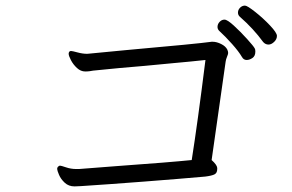

<svg xmlns="http://www.w3.org/2000/svg" viewBox="-20 -742 1040 685"><path d="M712 -112Q622 -104 492 -94Q362 -84 269 -78L246 -77Q225 -77 211 -90Q197 -103 190.5 -118.5Q184 -134 184 -139Q184 -145 188 -148Q191 -151 194 -151Q198 -151 215.5 -145Q233 -139 252 -139H262L391 -149Q586 -163 664 -171Q685 -304 713 -528Q658 -522 601 -517Q544 -512 496 -507Q409 -500 312 -490Q307 -489 300 -488Q293 -487 284 -487Q268 -487 254.5 -499.5Q241 -512 233 -527.5Q225 -543 225 -550Q225 -556 229 -559Q230 -560 234 -560Q238 -560 256.5 -555Q275 -550 291 -550L302 -551L427 -563Q686 -586 735 -593H739Q753 -593 769 -585Q785 -577 791 -565Q794 -558 794 -553Q794 -549 790 -539.5Q786 -530 785 -522L735 -171Q754 -154 755 -143V-139Q755 -125 745.5 -120Q736 -115 712 -112ZM781 -672Q791 -672 814.5 -650.5Q838 -629 861.5 -603Q885 -577 889 -569Q891 -566 891 -558Q891 -542 880.5 -535Q870 -528 860 -528Q849 -528 843 -539Q832 -558 808 -585Q784 -612 762 -632Q756 -638 756 -646Q756 -656 763.5 -664Q771 -672 781 -672ZM854 -722Q862 -722 890.5 -699.5Q919 -677 943.5 -651Q968 -625 968 -614Q968 -602 958 -592.5Q948 -583 938 -583Q927 -583 919 -592Q884 -640 836 -682Q829 -688 829 -697Q829 -707 836.5 -714.5Q844 -722 854 -722Z"/></svg>

Font: Iansui 0.93
Style: Regular
Weight: 400
Designer: But Ko / Fontworks Inc.
Foundry: zi-hi.com / Fontworks Inc.
Version: Version 0.931